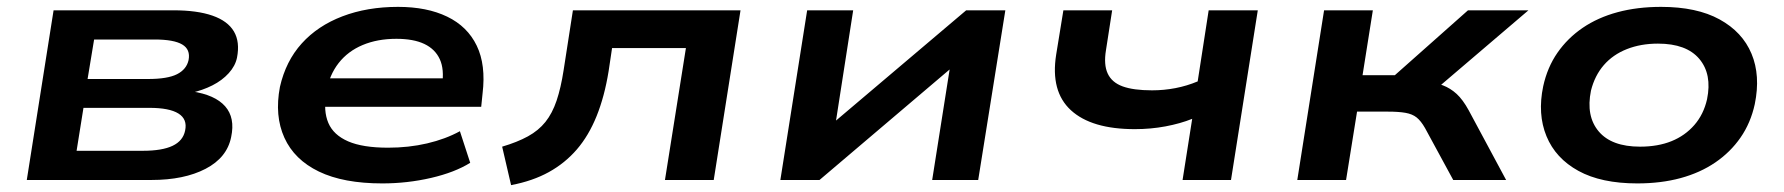

<svg xmlns="http://www.w3.org/2000/svg" viewBox="-20 -524 5194 559"><path d="M58 0 136 -494H485Q554 -494 598.5 -478.5Q643 -463 661 -432.5Q679 -402 670 -356Q665 -332 646 -311Q627 -290 598.5 -275.5Q570 -261 534 -253L538 -258Q606 -248 635.5 -214.5Q665 -181 653 -125Q641 -65 578.5 -32.5Q516 0 421 0ZM203 -85H396Q452 -85 482.5 -99.5Q513 -114 519 -144Q526 -177 499.5 -193.5Q473 -210 415 -210H223ZM235 -294H411Q468 -294 495.5 -308Q523 -322 529 -349Q535 -380 510.5 -394.5Q486 -409 430 -409H254Z M1093 10Q980 10 908.5 -24.5Q837 -59 808 -123Q779 -187 795 -271Q812 -346 858.5 -397.5Q905 -449 977 -476.5Q1049 -504 1139 -504Q1223 -504 1282 -475.5Q1341 -447 1368 -391Q1395 -335 1385 -252L1381 -213H900L912 -296H1293L1267 -276Q1274 -322 1260.5 -351.5Q1247 -381 1215.5 -396Q1184 -411 1134 -411Q1079 -411 1036 -393Q993 -375 966 -340.5Q939 -306 930 -257V-252Q921 -201 936 -166Q951 -131 993.5 -112.5Q1036 -94 1110 -94Q1170 -94 1223.5 -106.5Q1277 -119 1319 -142L1349 -50Q1304 -22 1235 -6Q1166 10 1093 10Z M1468 15 1442 -97Q1486 -110 1517 -127Q1548 -144 1568 -169Q1588 -194 1600.5 -231Q1613 -268 1621 -320L1648 -494H2136L2058 0H1916L1977 -384H1762L1752 -317Q1740 -243 1717 -186Q1694 -129 1659.5 -89Q1625 -49 1578 -23Q1531 3 1468 15Z M2252 0 2330 -494H2464L2408 -134H2368L2793 -494H2907L2828 0H2694L2751 -361H2791L2366 0Z M3423 0 3451 -178Q3416 -164 3373 -156Q3330 -148 3284 -148Q3158 -148 3098 -203Q3038 -258 3055 -365L3076 -494H3218L3200 -378Q3193 -336 3205 -310Q3217 -284 3248.5 -272.5Q3280 -261 3334 -261Q3369 -261 3402.5 -267.5Q3436 -274 3467 -287L3499 -494H3642L3564 0Z M3757 0 3835 -494H3977L3947 -305H4041L4254 -494H4430L4137 -244L4125 -287Q4159 -284 4181 -275.5Q4203 -267 4221 -250.5Q4239 -234 4256 -203L4365 0H4211L4129 -151Q4117 -172 4104.5 -182Q4092 -192 4072 -195.5Q4052 -199 4021 -199H3931L3899 0Z M4747 10Q4642 10 4575.5 -26.5Q4509 -63 4482.5 -127.5Q4456 -192 4473 -273Q4485 -328 4514.5 -370.5Q4544 -413 4588 -443Q4632 -473 4689.5 -488.5Q4747 -504 4816 -504Q4920 -504 4986.5 -467.5Q5053 -431 5079.5 -367.5Q5106 -304 5089 -221Q5077 -166 5047.5 -123.5Q5018 -81 4974 -51Q4930 -21 4873 -5.5Q4816 10 4747 10ZM4755 -97Q4807 -97 4846.5 -113Q4886 -129 4913 -160Q4940 -191 4950 -235Q4965 -308 4927.5 -352.5Q4890 -397 4807 -397Q4757 -397 4716.5 -381Q4676 -365 4649.5 -334.5Q4623 -304 4612 -260Q4597 -186 4634.5 -141.5Q4672 -97 4755 -97Z"/></svg>

Font: Nunito Sans 10pt Expanded
Style: Bold Italic
Weight: 700
Width: 7
Italic angle: -9°
Designer: Vernon Adams
Foundry: Vernon Adams
Version: Version 3.101;gftools[0.9.27]